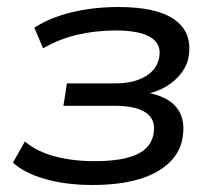

<svg xmlns="http://www.w3.org/2000/svg" viewBox="-20 -519 618 548"><path d="M244 9Q169 9 109 -8Q49 -25 17 -55L51 -115Q86 -86 137 -72.5Q188 -59 250 -59Q330 -59 372 -79Q414 -99 419 -142Q424 -179 395.5 -198Q367 -217 308 -217H161L171 -281H309Q362 -281 396 -301.5Q430 -322 435 -359Q440 -395 408.5 -413.5Q377 -432 310 -432Q252 -432 199.5 -419.5Q147 -407 103 -381L78 -440Q123 -469 185 -484Q247 -499 319 -499Q427 -499 477.5 -463.5Q528 -428 519 -362Q516 -336 499.5 -313Q483 -290 456.5 -273.5Q430 -257 395 -250L396 -255Q454 -246 481.5 -215Q509 -184 502 -132Q497 -88 464.5 -56Q432 -24 376.5 -7.5Q321 9 244 9Z"/></svg>

Font: Nunito Sans 10pt SemiExpanded
Style: Italic
Weight: 400
Width: 6
Italic angle: -9°
Designer: Vernon Adams
Foundry: Vernon Adams
Version: Version 3.101;gftools[0.9.27]